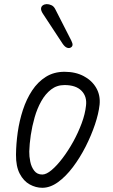

<svg xmlns="http://www.w3.org/2000/svg" viewBox="-20 -882 538 912"><path d="M181 10Q150 10 121 -6Q92 -22 73.8 -56.8Q55.5 -91.5 56 -147Q56.5 -198.5 64.2 -253.5Q72 -308.5 88.8 -359.8Q105.5 -411 132.5 -452Q159.5 -493 197.8 -517Q236 -541 286.5 -541Q339 -541 378 -520.2Q417 -499.5 437.2 -464.2Q457.5 -429 453 -384.5Q448.5 -342.5 431 -290.5Q413.5 -238.5 386.8 -185.8Q360 -133 326.5 -88.5Q293 -44 255.8 -17Q218.5 10 181 10ZM181 -53Q200 -53 225.2 -74.2Q250.5 -95.5 277.2 -130.8Q304 -166 327.8 -209Q351.5 -252 368 -296.5Q384.5 -341 388.5 -380Q394 -423.5 367.2 -450.8Q340.5 -478 286.5 -478Q250 -478 222.8 -457Q195.5 -436 176 -401.2Q156.5 -366.5 144.5 -324.5Q132.5 -282.5 126.2 -240.2Q120 -198 119 -162.5Q118.5 -139.5 123.8 -114Q129 -88.5 142.8 -70.8Q156.5 -53 181 -53ZM316.5 -656.5Q308.5 -651.5 298 -655.5Q287.5 -659.5 277 -675L184 -816.5Q174.5 -831 175 -841Q175.5 -851 183.2 -856.5Q191 -862 201.5 -862.5Q213 -862.5 224.5 -857.2Q236 -852 243 -837.5L318.5 -689.5Q325.5 -675.5 324.5 -668Q323.5 -660.5 316.5 -656.5Z"/></svg>

Font: Edu NSW ACT Cursive
Style: Regular
Weight: 400
Designer: Tina and Corey Anderson, Eben Sorkin, Mirko Velimirovic
Foundry: Sorkin Type Co.
Version: Version 2.000